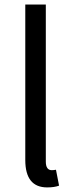

<svg xmlns="http://www.w3.org/2000/svg" viewBox="-20 -816 324 849"><path d="M188.5 12.7Q91.8 12.7 91.8 -108.4V-795.9H182.6V-101.6Q182.6 -63.5 209 -63.5Q217.8 -63.5 227.5 -65.4L241.2 4.9Q220.7 12.7 188.5 12.7Z"/></svg>

Font: Nasu
Style: Regular
Weight: 400
Designer: Ryoko NISHIZUKA (kana &amp; ideographs); Paul D. Hunt (Latin, Greek &amp; Cyrillic); Wenlong ZHANG (bopomofo); Sandoll C
Version: Version 2014.1215